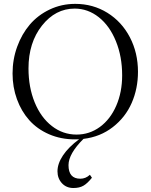

<svg xmlns="http://www.w3.org/2000/svg" viewBox="-20 -696 766 977"><path d="M361.3 13.2Q289.6 13.2 229.5 -12.9Q169.4 -39.1 128.9 -84.5Q88.4 -129.9 66.2 -191.2Q43.9 -252.4 43.9 -322.3Q43.9 -393.6 67.4 -458.3Q90.8 -522.9 131.8 -571Q172.9 -619.1 232.9 -647.7Q293 -676.3 362.8 -676.3Q453.1 -676.3 526.4 -630.9Q599.6 -585.4 640.9 -506.3Q682.1 -427.2 682.1 -330.6Q682.1 -245.1 650.1 -172.1Q618.2 -99.1 554.2 -49.3Q490.2 0.5 404.8 10.7Q328.6 86.4 328.6 144.5Q328.6 213.4 388.7 213.4Q416 213.4 437.5 193.4L447.8 208.5Q424.8 237.3 404.5 249Q384.3 260.7 353.5 260.7Q317.4 260.7 294.9 236.1Q272.5 211.4 272.5 175.8Q272.5 136.7 300.5 94.7Q328.6 52.7 382.3 12.7Q375.5 13.2 361.3 13.2ZM369.6 -11.2Q435.1 -11.2 488.3 -50Q541.5 -88.9 571.5 -158Q601.6 -227.1 601.6 -312.5Q601.6 -408.2 569.8 -486.3Q538.1 -564.5 482.7 -608.4Q427.2 -652.3 359.9 -652.3Q262.2 -652.3 193.6 -565.7Q125 -479 125 -347.7Q125 -252 156.5 -175Q188 -98.1 243.9 -54.7Q299.8 -11.2 369.6 -11.2Z"/></svg>

Font: Elstob Light
Style: Regular
Weight: 300
Designer: Peter S. Baker
Version: Version 1.015